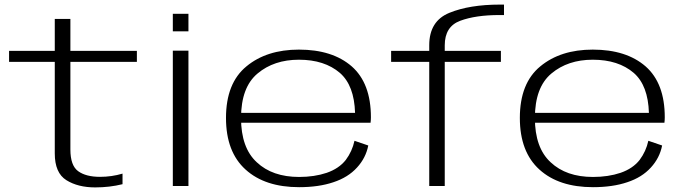

<svg xmlns="http://www.w3.org/2000/svg" viewBox="-20 -810 2992 836"><path d="M394.5 6Q457 6 513.5 -8V-54Q466 -40 415.5 -40Q354.5 -40 320.5 -64.5Q286.5 -89 286.5 -159V-540.5H576V-588.5H286.5V-727.5H218.5V-588.5H19.5V-540.5H218.5V-142Q218.5 -57 269 -25.5Q319.5 6 394.5 6Z M732.5 0H800.5V-589.5H732.5ZM732.5 -750V-673.5H800.5V-750Z M1282.5 5V-39.5Q1166 -39.5 1098 -103.5Q1029.5 -166.5 1029.5 -296Q1029.5 -430 1101.5 -490Q1173 -550 1281.5 -550Q1393 -550 1460 -492.5Q1522.5 -438 1526 -318.5H1020V-275.5H1593.5Q1595 -287 1595 -299.5Q1595 -447.5 1511.5 -521Q1427.5 -594 1281.5 -594Q1141 -594 1053 -521Q964 -448 964 -296.5Q964 -148.5 1049.5 -71.5Q1134 5 1282.5 5ZM1282.5 -39.5V5Q1368 5 1431.5 -16.5Q1495.5 -37.5 1534.5 -80.5Q1573 -122.5 1583.5 -176.5L1523.5 -197Q1513.5 -151 1485.5 -113.5Q1456 -76 1402.5 -57.5Q1349 -39.5 1282.5 -39.5Z M1849 0H1916.5V-540.5H2161V-588.5H1916.5V-612.5Q1916.5 -694.5 1983.8 -719.5Q2051 -744.5 2154.5 -744.5H2174.5V-790H2157Q2024.5 -790 1936.8 -754.2Q1849 -718.5 1849 -613V-588.5H1683V-540.5H1849Z M2562 5V-39.5Q2445.5 -39.5 2377.5 -103.5Q2309 -166.5 2309 -296Q2309 -430 2381 -490Q2452.5 -550 2561 -550Q2672.5 -550 2739.5 -492.5Q2802 -438 2805.5 -318.5H2299.5V-275.5H2873Q2874.5 -287 2874.5 -299.5Q2874.5 -447.5 2791 -521Q2707 -594 2561 -594Q2420.5 -594 2332.5 -521Q2243.5 -448 2243.5 -296.5Q2243.5 -148.5 2329 -71.5Q2413.5 5 2562 5ZM2562 -39.5V5Q2647.5 5 2711 -16.5Q2775 -37.5 2814 -80.5Q2852.5 -122.5 2863 -176.5L2803 -197Q2793 -151 2765 -113.5Q2735.5 -76 2682 -57.5Q2628.5 -39.5 2562 -39.5Z"/></svg>

Font: Anybody Expanded Light
Style: Regular
Weight: 300
Width: 7
Version: Version 1.113;gftools[0.9.25]